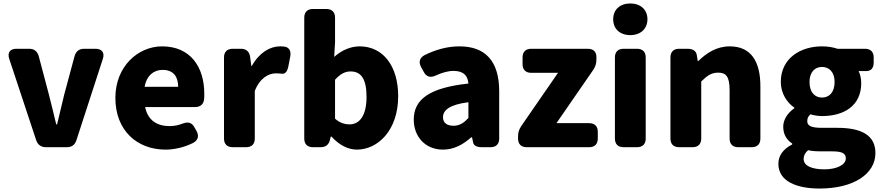

<svg xmlns="http://www.w3.org/2000/svg" viewBox="-20 -811 5098 1110"><path d="M33 -472 189 -1C198 26 217 40 246 40H366C395 40 413 27 422 -1L575 -472C586 -506 569 -529 533 -529H466C437 -529 419 -514 411 -486L352 -267C338 -211 324 -152 310 -92H305C290 -152 277 -211 262 -267L204 -486C196 -514 178 -529 149 -529H74C38 -529 22 -506 33 -472Z M937 54C987 54 1045 41 1095 16C1126 0 1132 -26 1116 -54L1104 -75C1089 -103 1067 -108 1037 -97C1012 -87 987 -82 961 -82C889 -82 835 -114 819 -192H1107C1137 -192 1157 -207 1160 -238C1161 -248 1161 -258 1161 -269C1161 -424 1081 -543 917 -543C780 -543 647 -429 647 -245C647 -56 773 54 937 54ZM816 -309C828 -376 871 -407 920 -407C985 -407 1010 -365 1010 -309Z M1275 -479V-10C1275 22 1293 40 1325 40H1403C1435 40 1453 22 1453 -10V-285C1482 -360 1533 -387 1575 -387C1587 -387 1597 -386 1607 -385C1627 -381 1641 -396 1647 -427L1658 -484C1664 -516 1652 -540 1620 -542C1614 -543 1606 -543 1598 -543C1541 -543 1478 -506 1436 -430H1433L1426 -482C1422 -512 1404 -529 1373 -529H1325C1293 -529 1275 -511 1275 -479Z M2043 54C2165 54 2282 -58 2282 -255C2282 -429 2195 -543 2059 -543C2007 -543 1954 -520 1912 -482L1917 -567V-709C1917 -741 1899 -759 1867 -759H1789C1757 -759 1739 -741 1739 -709V-10C1739 22 1757 40 1789 40H1833C1863 40 1881 26 1888 -4L1892 -21H1897C1941 28 1993 54 2043 54ZM1917 -125V-350C1947 -383 1974 -398 2007 -398C2070 -398 2099 -351 2099 -251C2099 -137 2055 -92 2001 -92C1974 -92 1944 -100 1917 -125Z M2541 54C2604 54 2657 25 2704 -17H2709L2715 12C2719 31 2736 40 2766 40H2816C2848 40 2866 22 2866 -10V-283C2866 -461 2783 -543 2636 -543C2564 -543 2497 -523 2434 -492C2406 -477 2399 -452 2414 -424L2430 -395C2445 -367 2468 -360 2498 -374C2536 -391 2569 -401 2602 -401C2660 -401 2684 -374 2688 -328C2466 -304 2372 -239 2372 -119C2372 -24 2436 54 2541 54ZM2541 -133C2541 -173 2577 -206 2688 -220V-129C2662 -101 2638 -84 2602 -84C2565 -84 2541 -100 2541 -133Z M2975 -21V-10C2975 22 2993 40 3025 40H3386C3418 40 3436 22 3436 -10V-49C3436 -81 3418 -99 3386 -99H3197L3409 -406C3423 -427 3428 -444 3428 -468V-482C3428 -512 3410 -529 3378 -529H3051C3019 -529 3001 -511 3001 -479V-440C3001 -408 3019 -390 3051 -390H3206L2994 -83C2980 -62 2975 -45 2975 -21Z M3535 -479V-10C3535 22 3553 40 3585 40H3663C3695 40 3713 22 3713 -10V-479C3713 -511 3695 -529 3663 -529H3585C3553 -529 3535 -511 3535 -479ZM3525 -700C3525 -644 3564 -608 3624 -608C3683 -608 3723 -644 3723 -700C3723 -755 3683 -791 3624 -791C3564 -791 3525 -755 3525 -700Z M3856 -479V-10C3856 22 3874 40 3906 40H3984C4016 40 4034 22 4034 -10V-340C4068 -373 4092 -391 4132 -391C4177 -391 4198 -369 4198 -290V-10C4198 22 4216 40 4248 40H4326C4358 40 4376 22 4376 -10V-312C4376 -454 4323 -543 4199 -543C4122 -543 4064 -504 4017 -458H4014L4008 -494C4004 -517 3985 -529 3955 -529H3906C3874 -529 3856 -511 3856 -479Z M4718 279C4916 279 5041 194 5041 74C5041 -29 4961 -72 4821 -72H4731C4670 -72 4647 -84 4647 -110C4647 -130 4653 -138 4665 -150C4690 -143 4713 -140 4732 -140C4858 -140 4959 -198 4959 -331C4959 -358 4952 -384 4944 -400H4988C5016 -400 5031 -418 5031 -450V-479C5031 -511 5013 -529 4981 -529H4822C4796 -538 4765 -543 4732 -543C4609 -543 4494 -475 4494 -337C4494 -270 4531 -217 4572 -189V-185C4534 -159 4508 -119 4508 -79C4508 -31 4530 -1 4560 19V24C4507 51 4480 89 4480 136C4480 238 4587 279 4718 279ZM4626 108C4626 89 4634 73 4652 57C4670 62 4692 64 4733 64H4787C4840 64 4870 71 4870 105C4870 141 4819 168 4746 168C4674 168 4626 148 4626 108ZM4660 -337C4660 -394 4691 -424 4732 -424C4774 -424 4805 -394 4805 -337C4805 -277 4774 -247 4732 -247C4691 -247 4660 -277 4660 -337Z"/></svg>

Font: コーポレート・ロゴ（ラウンド）ver3 Bold
Style: Regular
Weight: 700
Designer: [KANA_main] LOGOTYPE.JP [Source Han Sans] Ryoko NISHIZUKA 西塚涼子 (kana, bopomofo & ideographs); Paul D. Hunt (Latin, Greek
Version: Version 12.001;FEAKit 1.0